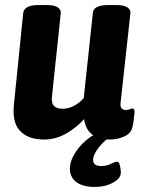

<svg xmlns="http://www.w3.org/2000/svg" viewBox="-20 -545 560 761"><path d="M155 8Q92 8 60 -25.5Q28 -59 35 -129L72 -493Q75 -525 134 -525H165Q195 -525 208.5 -516Q222 -507 221 -494L186 -163Q183 -137 193.5 -125.5Q204 -114 229 -114Q253 -114 276 -127Q299 -140 312 -157L348 -493Q350 -525 409 -525H441Q471 -525 484.5 -516Q498 -507 497 -494L458 -138Q456 -122 462 -115.5Q468 -109 479 -109Q487 -109 494 -112Q501 -115 505 -115Q515 -115 513 -94Q511 -84 510 -70.5Q509 -57 504 -38Q498 -15 471 -3.5Q444 8 417 8Q373 8 346.5 -11Q320 -30 313 -73Q287 -42 244.5 -17Q202 8 155 8ZM355 196Q309 196 283 177Q257 158 257 123Q257 97 273 69Q289 41 313.5 18Q338 -5 365 -17L430 -10Q396 8 372.5 38Q349 68 349 89Q349 113 381 113Q403 113 419.5 104.5Q436 96 443 96Q452 96 455.5 111.5Q459 127 459 139Q459 162 428 179Q397 196 355 196Z"/></svg>

Font: Asap Semi Condensed Semi Condensed Regular
Style: Bold Italic
Weight: 700
Width: 4
Italic angle: -6°
Designer: Pablo Cosgaya
Foundry: Omnibus-Type
Version: Version 3.001; ttfautohint (v1.8.4.7-5d5b)